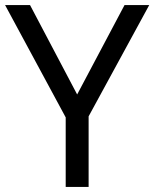

<svg xmlns="http://www.w3.org/2000/svg" viewBox="-20 -734 606 754"><path d="M283 -363 469 -714H566L328 -277V0H238V-273L0 -714H98Z"/></svg>

Font: oriya25
Style: Book
Weight: 400
Designer: Jelle Bosma - Monotype Design Team
Foundry: Monotype Imaging Inc.
Version: Version 2.003